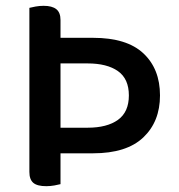

<svg xmlns="http://www.w3.org/2000/svg" viewBox="-20 -634 616 660"><path d="M81 -607Q88 -609 102 -611.5Q116 -614 130 -614Q159 -614 173.5 -602.5Q188 -591 188 -565V-504H300Q416 -504 473 -450.5Q530 -397 530 -306Q530 -216 472.5 -161.5Q415 -107 300 -107H188V-1Q181 1 167 3.5Q153 6 139 6Q108 6 94.5 -5.5Q81 -17 81 -43ZM188 -195H281Q348 -195 385.5 -222Q423 -249 423 -306Q423 -363 385.5 -389.5Q348 -416 281 -416H188Z"/></svg>

Font: Baloo Chettan 2 Medium
Style: Regular
Weight: 500
Designer: Maithili Shingre, Unnati Kotecha and Ek Type
Foundry: Ek Type
Version: Version 1.640;hotconv 1.0.111;makeotfexe 2.5.65597; ttfautoh